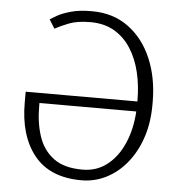

<svg xmlns="http://www.w3.org/2000/svg" viewBox="-53 -787 787 847"><g transform="rotate(5 340.5 -363.5)"><path d="M319.6 -737.2Q414.8 -737.2 482.2 -687.5Q549.7 -637.8 585.6 -553.3Q621.4 -468.8 621.8 -363.6V-346.2Q621.4 -267 599.1 -201.7Q576.7 -136.4 537.6 -89Q498.6 -41.5 447.4 -15.8Q396.3 9.9 338.4 9.9Q198.9 9.9 129.1 -76.7Q59.3 -163.4 59.7 -311.1V-358H554.3V-363.6Q554.3 -428.6 540.3 -487Q526.3 -545.5 497.5 -590.7Q468.8 -636 424.5 -662.1Q380.3 -688.2 319.6 -688.6Q259.6 -688.6 222.8 -674Q186.1 -659.4 161.6 -646L137.4 -684.7Q146.3 -691.4 168.3 -703.8Q190.3 -716.3 227.8 -726.7Q265.3 -737.2 319.6 -737.2ZM553.3 -313.6H124.6V-297.9Q124.6 -225.1 144.4 -166Q164.1 -106.9 210.8 -72.1Q257.5 -37.3 338.4 -37.3Q402 -37.3 448.3 -73.9Q494.7 -110.4 521.7 -172.9Q548.7 -235.4 553.3 -313.6Z"/></g></svg>

Font: Inter Extra Light BETA
Style: Regular
Weight: 200
Designer: Rasmus Andersson
Foundry: rsms
Version: Version 3.011;git-f93a4a705